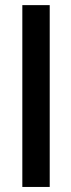

<svg xmlns="http://www.w3.org/2000/svg" viewBox="-20 -740 282 760"><path d="M68.4 0V-719.7H176.8V0Z"/></svg>

Font: Pontano Sans
Style: Bold
Weight: 700
Designer: Vernon Adams
Foundry: Vernon Adams
Version: Version 2.001